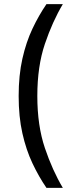

<svg xmlns="http://www.w3.org/2000/svg" viewBox="-20 -770 353 926"><path d="M204 136Q167 82 136.5 17.5Q106 -47 88 -127Q70 -207 70 -307Q70 -407 88 -487Q106 -567 136.5 -631.5Q167 -696 204 -750H283Q233 -666 196.5 -558.2Q160 -450.5 160 -307Q160 -164 196.5 -56Q233 52 283 136Z"/></svg>

Font: Cabin Resolve
Style: Regular-Resolve
Weight: 400
Designer: Pablo Impallari
Foundry: Pablo Impallari. http://www.impallari.com Igino Marini. http://www.ikern.com
Version: Version 3.001